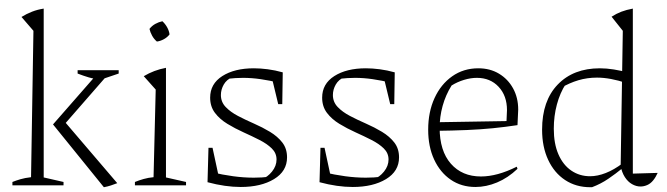

<svg xmlns="http://www.w3.org/2000/svg" viewBox="-20 -776 2793 804"><path d="M32 0V-14Q47 -20 65.5 -25.5Q84 -31 110 -34L120 -647L70 -705Q91 -718 114 -727Q137 -736 163 -740V-33L246 -14V0ZM415 8 202 -255 392 -472H432V-464L241 -245L242 -277L471 -9Q458 -4 444.5 0.5Q431 5 415 8ZM403 -443Q375 -445 351.5 -452Q328 -459 305 -468V-482H477V-468Z M545 0V-14Q562 -21 581.5 -26.5Q601 -32 623 -34L632 -401L582 -457Q604 -470 626.5 -478.5Q649 -487 675 -492V-33L759 -14V0ZM660 -687Q672 -676 680 -661.5Q688 -647 690 -632Q681 -620 666.5 -612Q652 -604 637 -602Q625 -612 617 -626.5Q609 -641 606 -655Q616 -668 630.5 -676Q645 -684 660 -687Z M988 7Q956 7 921 2Q886 -3 849 -13L866 -55Q912 -44 956.5 -38Q1001 -32 1043 -32Q1060 -32 1076.5 -33Q1093 -34 1109 -36L1076 -26Q1100 -34 1119 -57.5Q1138 -81 1138 -108Q1138 -135 1118 -154.5Q1098 -174 1066.5 -190Q1035 -206 999.5 -222Q964 -238 932 -257.5Q900 -277 880 -303.5Q860 -330 860 -367Q860 -425 911 -457.5Q962 -490 1043 -490Q1070 -490 1101 -486Q1132 -482 1164 -473L1152 -429Q1109 -439 1071.5 -444.5Q1034 -450 998 -450Q982 -450 966 -449Q950 -448 932 -446L953 -453Q929 -443 917 -422Q905 -401 905 -378Q905 -349 925 -328Q945 -307 976.5 -290.5Q1008 -274 1043.5 -258.5Q1079 -243 1110.5 -224Q1142 -205 1162 -179.5Q1182 -154 1182 -117Q1182 -59 1127.5 -26Q1073 7 988 7ZM849 -13 853 -157H870L901 -13ZM1145 -340 1113 -473H1164L1162 -340Z M1457 7Q1425 7 1390 2Q1355 -3 1318 -13L1335 -55Q1381 -44 1425.5 -38Q1470 -32 1512 -32Q1529 -32 1545.5 -33Q1562 -34 1578 -36L1545 -26Q1569 -34 1588 -57.5Q1607 -81 1607 -108Q1607 -135 1587 -154.5Q1567 -174 1535.5 -190Q1504 -206 1468.5 -222Q1433 -238 1401 -257.5Q1369 -277 1349 -303.5Q1329 -330 1329 -367Q1329 -425 1380 -457.5Q1431 -490 1512 -490Q1539 -490 1570 -486Q1601 -482 1633 -473L1621 -429Q1578 -439 1540.5 -444.5Q1503 -450 1467 -450Q1451 -450 1435 -449Q1419 -448 1401 -446L1422 -453Q1398 -443 1386 -422Q1374 -401 1374 -378Q1374 -349 1394 -328Q1414 -307 1445.5 -290.5Q1477 -274 1512.5 -258.5Q1548 -243 1579.5 -224Q1611 -205 1631 -179.5Q1651 -154 1651 -117Q1651 -59 1596.5 -26Q1542 7 1457 7ZM1318 -13 1322 -157H1339L1370 -13ZM1614 -340 1582 -473H1633L1631 -340Z M1971 7Q1912 7 1867.5 -23.5Q1823 -54 1798 -108Q1773 -162 1773 -233Q1773 -307 1799.5 -365Q1826 -423 1873.5 -456.5Q1921 -490 1983 -490Q2032 -490 2069.5 -467.5Q2107 -445 2128.5 -406Q2150 -367 2150 -317L2147 -252Q2094 -244 2043.5 -239Q1993 -234 1934.5 -231.5Q1876 -229 1800 -228V-264L2101 -269L2103 -315Q2103 -375 2068 -412.5Q2033 -450 1977 -450Q1951 -450 1923 -441.5Q1895 -433 1871 -418Q1846 -378 1833.5 -332.5Q1821 -287 1821 -241Q1821 -144 1868 -90.5Q1915 -37 1994 -37Q2062 -37 2144 -78L2147 -69Q2107 -31 2061.5 -12Q2016 7 1971 7Z M2452 8Q2392 8 2346.5 -22Q2301 -52 2275.5 -106.5Q2250 -161 2250 -233Q2250 -354 2315.5 -422Q2381 -490 2492 -490Q2520 -490 2551 -485Q2582 -480 2615 -471L2604 -428Q2535 -451 2480 -451Q2439 -451 2402 -440Q2365 -429 2329 -408L2349 -424Q2325 -387 2312 -338.5Q2299 -290 2299 -237Q2299 -174 2318.5 -129.5Q2338 -85 2372.5 -61.5Q2407 -38 2451 -38Q2482 -38 2516.5 -51.5Q2551 -65 2587 -92V-72Q2559 -49 2527.5 -27.5Q2496 -6 2459 8Q2457 8 2455.5 8Q2454 8 2452 8ZM2662 5Q2644 5 2626.5 -5Q2609 -15 2596.5 -34.5Q2584 -54 2579 -81L2588 -647L2541 -706Q2561 -719 2582 -727Q2603 -735 2630 -740V-49L2734 -52Q2726 -34 2715 -20.5Q2704 -7 2690 -1Q2676 5 2662 5ZM2604 -755 2603 -756H2604Z"/></svg>

Font: Piazzolla Thin Thin
Style: Regular
Weight: 250
Version: Version 2.005